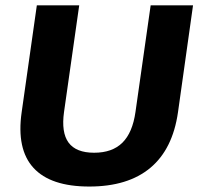

<svg xmlns="http://www.w3.org/2000/svg" viewBox="-20 -680 734 710"><path d="M638.2 -265.1Q618.7 -128.4 535.9 -59.3Q453.1 9.8 310.1 9.8Q167 9.8 103.8 -59.3Q40.5 -128.4 60.1 -265.1L116.2 -660.2H272.9L216.8 -266.1Q206.1 -189.9 233.6 -152.6Q261.2 -115.2 328.1 -115.2Q395 -115.2 432.6 -152.3Q470.2 -189.5 481 -266.1L537.1 -660.2H693.8Z"/></svg>

Font: Human Sans Bold
Style: Italic
Weight: 700
Italic angle: -8°
Designer: Tim Radville
Foundry: Continuum
Version: Version 1.000;FEAKit 1.0